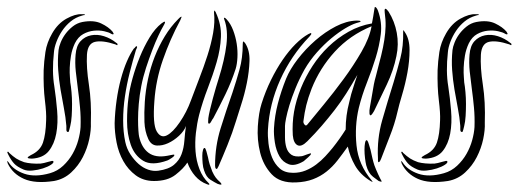

<svg xmlns="http://www.w3.org/2000/svg" viewBox="-42 -510 1461 541"><path d="M123 -369Q124 -378 129 -390.5Q134 -403 142.5 -414.5Q151 -426 163 -435.5Q175 -445 190 -448Q222 -454 243 -444Q264 -434 275 -421Q279 -415 278 -414Q276 -412 271 -415Q265 -419 251.5 -422Q238 -425 222.5 -423.5Q207 -422 192.5 -414Q178 -406 169 -388Q161 -371 158 -353Q155 -335 154.5 -319.5Q154 -304 155 -293Q156 -282 156 -278Q158 -267 159.5 -250.5Q161 -234 161 -217Q161 -200 160 -183.5Q159 -167 156 -155Q155 -152 153.5 -145Q152 -138 150 -138Q145 -138 145 -145Q145 -152 145 -155Q143 -180 138 -205.5Q133 -231 128.5 -258Q124 -285 122 -312.5Q120 -340 123 -369ZM88 -171Q89 -191 84.5 -227.5Q80 -264 81 -312Q82 -337 86 -363.5Q90 -390 105 -416Q121 -444 145.5 -457.5Q170 -471 188 -470Q191 -470 194 -470Q197 -470 197 -469Q197 -467 196 -467.5Q195 -468 189 -466Q171 -461 157 -449.5Q143 -438 133 -423Q123 -408 117 -392Q111 -376 110 -363Q104 -308 111 -267Q116 -234 119 -198.5Q122 -163 116.5 -133.5Q111 -104 95.5 -84.5Q80 -65 48 -63Q45 -63 40.5 -63.5Q36 -64 36 -66Q36 -68 45 -73Q71 -85 79 -108Q87 -131 88 -171ZM-18 -53Q-4 -31 26.5 -20.5Q57 -10 99 -22Q120 -28 136 -43Q152 -58 162.5 -76.5Q173 -95 178.5 -115Q184 -135 185 -152Q186 -180 183.5 -207Q181 -234 177.5 -259.5Q174 -285 171.5 -309Q169 -333 171 -356Q173 -381 185 -394Q197 -407 214.5 -410.5Q232 -414 251 -408Q270 -402 286 -389Q290 -387 289 -384Q289 -382 287 -383Q285 -384 283 -385Q246 -397 225.5 -392Q205 -387 203 -356Q201 -320 208.5 -271.5Q216 -223 214 -164Q215 -144 209.5 -118Q204 -92 191.5 -67.5Q179 -43 158.5 -24Q138 -5 110 0Q57 8 25.5 -6Q-6 -20 -20 -49Q-22 -55 -22 -56H-21Q-21 -56 -18 -53ZM26 -53Q45 -48 72 -49Q81 -50 94 -54Q107 -58 108 -56Q111 -52 102 -46Q93 -40 79 -35.5Q65 -31 50 -29.5Q35 -28 25 -32Q6 -40 -2.5 -49.5Q-11 -59 -18 -73L-20 -77Q-22 -81 -21 -82Q-20 -83 -18 -82Q-17 -81 -17 -80Q-5 -69 3.5 -63.5Q12 -58 26 -53Z M622 -316Q610 -279 593.5 -245Q577 -211 559 -177Q557 -175 553 -167.5Q549 -160 546 -162Q544 -162 544.5 -168Q545 -174 545 -177Q546 -185 549.5 -200Q553 -215 557.5 -231.5Q562 -248 566.5 -263.5Q571 -279 574 -288Q591 -342 596 -384Q601 -426 590 -455Q588 -460 590 -460Q592 -460 594 -458Q596 -456 597 -455Q608 -443 615 -424.5Q622 -406 625 -386.5Q628 -367 627 -348Q626 -329 622 -316ZM649 -388Q662 -368 661 -338Q660 -308 653.5 -276Q647 -244 637.5 -215Q628 -186 623 -169Q613 -136 599 -101.5Q585 -67 574 -42Q570 -33 568 -34Q565 -35 564.5 -38.5Q564 -42 564 -44Q564 -98 579.5 -148Q595 -198 613 -249Q624 -282 633 -314.5Q642 -347 642 -386Q642 -393 644 -393Q645 -393 646 -391.5Q647 -390 649 -388ZM449 -74Q451 -71 442 -65Q433 -59 430 -58Q386 -42 361.5 -57Q337 -72 326.5 -102Q316 -132 316 -168.5Q316 -205 320 -234Q323 -259 331.5 -289.5Q340 -320 352 -349.5Q364 -379 379.5 -404.5Q395 -430 413 -444Q415 -445 417.5 -447Q420 -449 422 -449Q425 -448 419 -438Q413 -428 404.5 -410Q396 -392 387 -368.5Q378 -345 369.5 -319Q361 -293 356 -267Q351 -241 349 -217Q347 -193 347 -174Q347 -155 348 -142Q349 -129 350 -125Q357 -94 376.5 -79.5Q396 -65 429 -71Q430 -71 439 -73Q448 -75 449 -74ZM578 3Q582 7 582 9Q582 11 577.5 10Q573 9 571 8Q563 4 551 -3.5Q539 -11 533 -30Q530 -38 529 -49.5Q528 -61 528 -71Q528 -81 530 -87.5Q532 -94 535 -93Q537 -92 539.5 -84Q542 -76 544 -67Q546 -56 549 -46.5Q552 -37 556 -27Q561 -16 566 -9.5Q571 -3 578 3ZM486 -52Q475 -35 452.5 -17.5Q430 0 392 0Q362 0 340.5 -16Q319 -32 305.5 -56Q292 -80 286.5 -108.5Q281 -137 281 -163Q282 -195 286.5 -227Q291 -259 298.5 -287Q306 -315 315.5 -337Q325 -359 335 -373Q337 -374 339.5 -377.5Q342 -381 344 -379Q345 -378 343.5 -374.5Q342 -371 341 -369Q332 -339 323.5 -305.5Q315 -272 310 -238Q305 -204 305 -171Q305 -138 311 -110Q315 -91 325.5 -75Q336 -59 348.5 -48Q361 -37 375.5 -32Q390 -27 404 -29Q433 -33 448 -45.5Q463 -58 469.5 -75.5Q476 -93 477.5 -113.5Q479 -134 482 -155Q477 -141 462.5 -127.5Q448 -114 431.5 -106.5Q415 -99 399.5 -100Q384 -101 376 -118Q366 -140 365 -166Q364 -192 366 -223Q368 -254 375 -287Q382 -320 394 -350.5Q406 -381 422.5 -408Q439 -435 460 -456L464 -460Q467 -463 470 -463Q470 -463 466 -453Q437 -399 417 -341.5Q397 -284 393 -225Q388 -160 399.5 -140Q411 -120 428 -128.5Q445 -137 464.5 -165.5Q484 -194 496 -227Q507 -257 519.5 -289Q532 -321 542.5 -353.5Q553 -386 558.5 -417Q564 -448 561 -475Q561 -480 563 -480Q564 -480 564 -479Q564 -477 565 -477Q566 -476 566 -475Q582 -441 580.5 -406Q579 -371 568.5 -335Q558 -299 543.5 -261.5Q529 -224 519 -186Q513 -162 510 -135.5Q507 -109 509 -83Q511 -57 520 -33.5Q529 -10 546 6Q548 8 548 9Q548 11 545.5 10.5Q543 10 541 9Q522 2 508 -14Q494 -30 486 -52Z M1075 -352Q1067 -312 1048 -272Q1029 -232 1012 -197Q1011 -195 1007.5 -190Q1004 -185 1002 -185Q999 -186 999 -191.5Q999 -197 999 -199Q1000 -208 1002.5 -220.5Q1005 -233 1007 -246.5Q1009 -260 1011.5 -272.5Q1014 -285 1017 -295Q1026 -329 1032 -353.5Q1038 -378 1041 -398Q1044 -418 1044.5 -436Q1045 -454 1042 -475Q1041 -483 1043 -485Q1045 -486 1048 -483Q1051 -480 1053 -477Q1070 -450 1076 -417.5Q1082 -385 1075 -352ZM1099 -419Q1112 -400 1112 -369Q1112 -338 1106 -305.5Q1100 -273 1091 -243Q1082 -213 1078 -195Q1070 -160 1056 -125Q1042 -90 1032 -63Q1031 -60 1029 -56.5Q1027 -53 1025 -53Q1023 -53 1023 -57Q1023 -61 1023 -64Q1020 -119 1035 -171.5Q1050 -224 1067 -278Q1077 -311 1086 -345.5Q1095 -380 1094 -421Q1094 -425 1095 -425ZM1005 -436Q944 -411 901.5 -364.5Q859 -318 836 -260Q826 -234 821 -213.5Q816 -193 813 -169Q812 -164 816 -159Q820 -154 824 -159Q842 -181 870 -215Q898 -249 926 -287Q954 -325 976.5 -364Q999 -403 1005 -436ZM938 -97Q923 -76 909 -58Q895 -40 878 -26.5Q861 -13 840 -5Q819 3 792 4Q747 6 723.5 -19Q700 -44 691 -80Q682 -116 684.5 -154.5Q687 -193 695 -218Q706 -253 721.5 -284.5Q737 -316 754.5 -341.5Q772 -367 790.5 -385.5Q809 -404 827 -414Q828 -414 831.5 -416Q835 -418 835 -415Q836 -415 834 -412Q832 -409 830 -407Q778 -353 747.5 -285Q717 -217 713 -145Q712 -127 714.5 -106Q717 -85 724.5 -66.5Q732 -48 746 -35.5Q760 -23 784 -23Q803 -23 819 -29.5Q835 -36 849 -46.5Q863 -57 874.5 -69.5Q886 -82 895 -93Q915 -118 932 -145Q932 -165 934.5 -184Q937 -203 942 -222Q945 -236 947.5 -244.5Q950 -253 952.5 -260.5Q955 -268 957.5 -276.5Q960 -285 965 -299Q949 -271 933.5 -246.5Q918 -222 900.5 -199.5Q883 -177 864.5 -155.5Q846 -134 824 -112Q807 -95 796 -101Q785 -107 783 -129Q781 -163 786.5 -195Q792 -227 806 -262Q819 -294 838.5 -324Q858 -354 883.5 -378.5Q909 -403 940 -420.5Q971 -438 1006 -444Q1008 -455 1009.5 -463Q1011 -471 1012 -479Q1014 -490 1014 -490Q1016 -491 1018.5 -488Q1021 -485 1023 -480Q1035 -447 1031 -414Q1027 -381 1016.5 -347Q1006 -313 992 -277.5Q978 -242 969 -206Q957 -155 962.5 -100.5Q968 -46 1005 -2Q1008 2 1008 2Q1007 3 1002 0Q973 -18 958.5 -43.5Q944 -69 938 -97ZM973 -451Q975 -449 972.5 -448Q970 -447 962 -445Q949 -441 930.5 -430Q912 -419 891.5 -402Q871 -385 851 -362.5Q831 -340 816 -314Q801 -287 790.5 -261Q780 -235 773.5 -213.5Q767 -192 764 -176.5Q761 -161 761 -155Q761 -140 761 -123.5Q761 -107 765 -94Q769 -81 779 -74Q789 -67 809 -70Q810 -70 814 -71.5Q818 -73 822 -74.5Q826 -76 829.5 -77Q833 -78 834 -78Q835 -76 832.5 -73Q830 -70 826 -66.5Q822 -63 818.5 -60Q815 -57 814 -56Q789 -41 772 -47Q755 -53 745.5 -69.5Q736 -86 732.5 -108.5Q729 -131 730 -149Q732 -184 741 -218.5Q750 -253 764 -288Q775 -315 797 -343.5Q819 -372 846.5 -396Q874 -420 904 -435.5Q934 -451 962 -452Q972 -452 973 -451ZM1032 -2Q1034 1 1033 2Q1030 2 1025 0Q1022 -2 1009 -12Q996 -22 990 -44Q988 -52 986.5 -64.5Q985 -77 985 -88Q985 -99 986.5 -107Q988 -115 991 -115Q994 -115 997.5 -103Q1001 -91 1002 -88Q1005 -74 1007.5 -63.5Q1010 -53 1013 -44Q1017 -33 1023.5 -19Q1030 -5 1032 -2Z M1233 -369Q1234 -378 1239 -390.5Q1244 -403 1252.5 -414.5Q1261 -426 1273 -435.5Q1285 -445 1300 -448Q1332 -454 1353 -444Q1374 -434 1385 -421Q1389 -415 1388 -414Q1386 -412 1381 -415Q1375 -419 1361.5 -422Q1348 -425 1332.5 -423.5Q1317 -422 1302.5 -414Q1288 -406 1279 -388Q1271 -371 1268 -353Q1265 -335 1264.5 -319.5Q1264 -304 1265 -293Q1266 -282 1266 -278Q1268 -267 1269.5 -250.5Q1271 -234 1271 -217Q1271 -200 1270 -183.5Q1269 -167 1266 -155Q1265 -152 1263.5 -145Q1262 -138 1260 -138Q1255 -138 1255 -145Q1255 -152 1255 -155Q1253 -180 1248 -205.5Q1243 -231 1238.5 -258Q1234 -285 1232 -312.5Q1230 -340 1233 -369ZM1198 -171Q1199 -191 1194.5 -227.5Q1190 -264 1191 -312Q1192 -337 1196 -363.5Q1200 -390 1215 -416Q1231 -444 1255.5 -457.5Q1280 -471 1298 -470Q1301 -470 1304 -470Q1307 -470 1307 -469Q1307 -467 1306 -467.5Q1305 -468 1299 -466Q1281 -461 1267 -449.5Q1253 -438 1243 -423Q1233 -408 1227 -392Q1221 -376 1220 -363Q1214 -308 1221 -267Q1226 -234 1229 -198.5Q1232 -163 1226.5 -133.5Q1221 -104 1205.5 -84.5Q1190 -65 1158 -63Q1155 -63 1150.5 -63.5Q1146 -64 1146 -66Q1146 -68 1155 -73Q1181 -85 1189 -108Q1197 -131 1198 -171ZM1092 -53Q1106 -31 1136.5 -20.5Q1167 -10 1209 -22Q1230 -28 1246 -43Q1262 -58 1272.5 -76.5Q1283 -95 1288.5 -115Q1294 -135 1295 -152Q1296 -180 1293.5 -207Q1291 -234 1287.5 -259.5Q1284 -285 1281.5 -309Q1279 -333 1281 -356Q1283 -381 1295 -394Q1307 -407 1324.5 -410.5Q1342 -414 1361 -408Q1380 -402 1396 -389Q1400 -387 1399 -384Q1399 -382 1397 -383Q1395 -384 1393 -385Q1356 -397 1335.5 -392Q1315 -387 1313 -356Q1311 -320 1318.5 -271.5Q1326 -223 1324 -164Q1325 -144 1319.5 -118Q1314 -92 1301.5 -67.5Q1289 -43 1268.5 -24Q1248 -5 1220 0Q1167 8 1135.5 -6Q1104 -20 1090 -49Q1088 -55 1088 -56H1089Q1089 -56 1092 -53ZM1136 -53Q1155 -48 1182 -49Q1191 -50 1204 -54Q1217 -58 1218 -56Q1221 -52 1212 -46Q1203 -40 1189 -35.5Q1175 -31 1160 -29.5Q1145 -28 1135 -32Q1116 -40 1107.5 -49.5Q1099 -59 1092 -73L1090 -77Q1088 -81 1089 -82Q1090 -83 1092 -82Q1093 -81 1093 -80Q1105 -69 1113.5 -63.5Q1122 -58 1136 -53Z"/></svg>

Font: Akronim
Style: Regular
Weight: 400
Designer: Grzegorz Klimczewski
Foundry: Fonty.PL
Version: Version 1.002